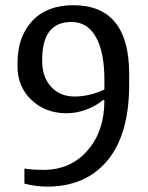

<svg xmlns="http://www.w3.org/2000/svg" viewBox="-20 -691 557 722"><path d="M255.9 -671.4Q465.8 -671.4 465.8 -412.1V-374Q465.8 -185.1 383.8 -87.2Q301.8 10.7 158.2 10.7Q114.3 10.7 71.8 -0.5V-57.1Q103 -52.2 144 -52.2Q245.1 -52.2 308.8 -124.8Q372.6 -197.3 372.6 -313.5L367.7 -315.4Q346.2 -295.4 308.1 -280.3Q270 -265.1 229.5 -265.1Q151.4 -265.1 98.6 -314.9Q45.9 -364.7 45.9 -440.4V-454.6Q45.9 -552.7 101.1 -612.1Q156.2 -671.4 255.9 -671.4ZM248.5 -608.4Q138.7 -608.4 138.7 -467.3V-459.5Q138.7 -401.9 171.9 -365Q205.1 -328.1 260.7 -328.1Q316.4 -328.1 372.6 -354.5V-389.6Q372.6 -494.6 340.8 -551.5Q309.1 -608.4 248.5 -608.4Z"/></svg>

Font: NoticiaText-Regular
Style: Regular
Weight: 400
Designer: JM Sole
Foundry: JM Sole
Version: Version 1.003